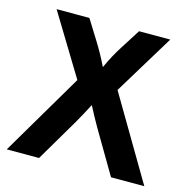

<svg xmlns="http://www.w3.org/2000/svg" viewBox="-95 -717 794 809"><g transform="rotate(15 302.0 -312.5)"><path d="M4.2 0H145.1L255.6 -187.5C270.8 -213.2 284.7 -240.3 302.1 -272.9C319.4 -240.3 333.3 -213.2 348.6 -187.5L459 0H604.2L390.3 -362.5L550 -625H413.9L358.3 -537.5C341 -510.4 325 -481.9 305.6 -439.6C285.4 -481.2 268.8 -509.7 252.1 -536.8L197.2 -625H54.2L216 -359Z"/></g></svg>

Font: Afacad
Style: Bold
Weight: 700
Designer: Kristian Moeller
Foundry: Dicotype
Version: Version 1.000